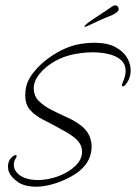

<svg xmlns="http://www.w3.org/2000/svg" viewBox="-20 -676 512 723"><path d="M116 27Q73 27 47.5 9.5Q22 -8 14 -28Q10 -37 10 -49Q10 -65 18 -76.5Q26 -88 37 -92H39Q43 -92 42.5 -87.5Q42 -83 40 -81Q32 -69 32 -55Q32 -47 35 -39Q46 -17 69.5 -7.5Q93 2 122 2Q160 2 198.5 -12Q237 -26 263 -50.5Q289 -75 289 -105Q289 -128 272.5 -146.5Q256 -165 209 -190Q175 -209 144 -224.5Q113 -240 94 -261Q75 -282 75 -318Q75 -326 76 -334Q77 -342 79 -351Q87 -384 119.5 -419Q152 -454 198.5 -480Q245 -506 293 -512Q316 -515 334 -515Q384 -515 414 -499Q444 -483 458 -459.5Q472 -436 472 -411Q472 -382 455 -360Q448 -351 443 -351Q436 -351 441 -363Q453 -389 453 -408Q453 -435 435 -450.5Q417 -466 388.5 -472.5Q360 -479 329 -479Q305 -479 284 -476Q229 -469 189.5 -447Q150 -425 128.5 -397.5Q107 -370 107 -344Q107 -315 126.5 -295.5Q146 -276 175 -261.5Q204 -247 235 -233Q266 -219 289 -200Q308 -184 316.5 -164.5Q325 -145 325 -125Q325 -70 280 -33Q262 -18 234 -4Q206 10 175 18.5Q144 27 116 27ZM298 -576Q299 -581 313 -591.5Q327 -602 363 -625L406 -654Q412 -656 415 -656Q427 -654 427 -641Q427 -633 411 -624Q401 -618 391 -614.5Q381 -611 366 -604Q351 -598 335 -590Q319 -582 308.5 -577.5Q298 -573 298 -576Z"/></svg>

Font: Grey Qo
Style: Regular
Weight: 400
Designer: Robert E. Leuschke
Foundry: Robert E. Leuschke
Version: Version 2.010